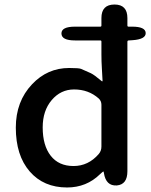

<svg xmlns="http://www.w3.org/2000/svg" viewBox="-20 -817 670 850"><path d="M277 13Q173 13 111.5 -58Q50 -129 50 -252Q50 -368 122 -444Q190 -516 286 -516Q330 -516 339 -512Q367 -500 382 -493Q397 -486 430 -458Q434 -455 434 -460L431 -514Q429 -545 429 -576V-633Q429 -638 424 -638H312Q252 -638 252 -669Q252 -699 312 -699H424Q429 -699 429 -704V-737Q429 -797 487 -797Q544 -797 544 -737V-704Q544 -699 549 -699H565Q624 -699 625 -671Q626 -643 566 -639L550 -638Q544 -638 544 -632V-59Q544 0 497 4Q449 7 440 -51Q439 -58 437.5 -58Q436 -58 423 -46Q363 13 277 13ZM417 -135Q429 -149 429 -168V-353Q429 -370 417 -381Q372 -421 308 -421Q249 -421 209 -374Q169 -327 169 -253Q169 -173 204.5 -127.5Q240 -82 305.5 -82Q371 -82 417 -135Z"/></svg>

Font: Resource Han Rounded CN Medium
Style: Regular
Weight: 500
Designer: Cyano Hao (round all glyphs); Ryoko NISHIZUKA 西塚涼子 (kana, bopomofo & ideographs); Paul D. Hunt (Latin, Greek & Cyrillic)
Foundry: Cyano Hao
Version: 0.990